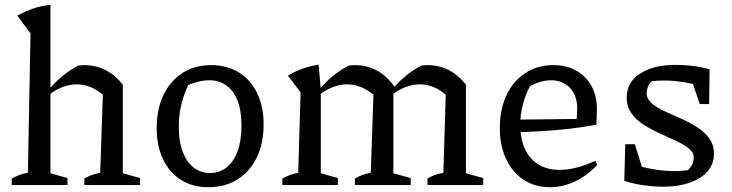

<svg xmlns="http://www.w3.org/2000/svg" viewBox="-20 -770 3047 799"><path d="M29 0V-27Q42 -34 57.5 -40.5Q73 -47 96 -51L107 -631L52 -705Q83 -722 117 -734Q151 -746 190 -750V-49L261 -29V0ZM331 0V-27Q344 -35 360 -41Q376 -47 397 -51L408 -376L491 -418V-49L563 -29V0ZM183 -375 181 -395Q209 -428 240 -453.5Q271 -479 305 -497Q312 -498 318.5 -498.5Q325 -499 331 -499Q378 -499 418 -479Q458 -459 491 -418L408 -376Q357 -419 299 -419Q241 -419 183 -375Z M847 9Q781 9 733 -21.5Q685 -52 658.5 -107.5Q632 -163 632 -237Q632 -316 660.5 -375Q689 -434 739.5 -466.5Q790 -499 859 -499Q925 -499 974 -468.5Q1023 -438 1050 -382.5Q1077 -327 1077 -253Q1077 -173 1048.5 -114.5Q1020 -56 968.5 -23.5Q917 9 847 9ZM853 -50Q893 -50 922.5 -73Q952 -96 968.5 -140.5Q985 -185 985 -247Q985 -308 969 -350Q953 -392 922.5 -414Q892 -436 851 -436Q824 -436 792.5 -426.5Q761 -417 721 -397L772 -434Q749 -389 736.5 -342.5Q724 -296 724 -242Q724 -181 740.5 -138Q757 -95 786 -72.5Q815 -50 853 -50Z M1155 0V-27Q1168 -34 1183.5 -40.5Q1199 -47 1221 -51L1231 -386L1178 -455Q1238 -491 1306 -501L1315 -396V-49L1386 -29V0ZM1457 0V-27Q1470 -35 1485.5 -41Q1501 -47 1523 -51L1534 -376L1623 -408L1617 -392V-49L1689 -29V0ZM1534 -376Q1482 -419 1424 -419Q1367 -419 1308 -375L1306 -395Q1334 -428 1365 -453.5Q1396 -479 1431 -497Q1438 -498 1444.5 -498.5Q1451 -499 1457 -499Q1506 -499 1547.5 -477Q1589 -455 1623 -408ZM1759 0V-27Q1772 -35 1787.5 -41Q1803 -47 1825 -51L1835 -376L1919 -418V-49L1991 -29V0ZM1835 -376Q1785 -419 1727 -419Q1669 -419 1610 -375L1609 -395Q1637 -428 1668 -453.5Q1699 -479 1733 -497Q1740 -498 1746.5 -498.5Q1753 -499 1759 -499Q1806 -499 1846 -479Q1886 -459 1919 -418Z M2269 9Q2206 9 2159 -22Q2112 -53 2086 -108.5Q2060 -164 2060 -238Q2060 -315 2087.5 -373.5Q2115 -432 2165.5 -465.5Q2216 -499 2283 -499Q2337 -499 2378 -476Q2419 -453 2441.5 -412Q2464 -371 2464 -316L2462 -251Q2402 -240 2348.5 -234Q2295 -228 2238 -224.5Q2181 -221 2113 -219V-272L2380 -275L2382 -318Q2382 -372 2352 -404Q2322 -436 2273 -436Q2252 -436 2229 -429.5Q2206 -423 2185 -411Q2166 -374 2155.5 -333.5Q2145 -293 2145 -253Q2145 -161 2189 -112Q2233 -63 2309 -63Q2375 -63 2458 -101L2465 -83Q2422 -38 2372 -14.5Q2322 9 2269 9Z M2738 7Q2703 7 2662 1.5Q2621 -4 2578 -17L2614 -86Q2660 -72 2703.5 -65Q2747 -58 2790 -58Q2806 -58 2821.5 -59.5Q2837 -61 2853 -63L2819 -45Q2839 -55 2853 -73.5Q2867 -92 2867 -114Q2867 -136 2847 -152Q2827 -168 2795 -183Q2763 -198 2727.5 -214Q2692 -230 2660 -250Q2628 -270 2608 -298Q2588 -326 2588 -364Q2588 -428 2644 -464Q2700 -500 2791 -500Q2824 -500 2859.5 -496Q2895 -492 2933 -481L2908 -409Q2864 -422 2822 -428.5Q2780 -435 2744 -435Q2729 -435 2714 -434Q2699 -433 2681 -431L2709 -444Q2689 -434 2680 -416.5Q2671 -399 2671 -382Q2671 -359 2691.5 -341Q2712 -323 2744 -308Q2776 -293 2811.5 -277.5Q2847 -262 2879 -242Q2911 -222 2931 -195Q2951 -168 2951 -130Q2951 -66 2892 -29.5Q2833 7 2738 7ZM2578 -17 2582 -170H2622L2669 -18ZM2892 -337 2843 -482 2933 -481 2931 -337Z"/></svg>

Font: Piazzolla Thin Medium
Style: Regular
Weight: 500
Version: Version 2.005